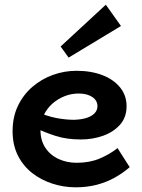

<svg xmlns="http://www.w3.org/2000/svg" viewBox="-20 -785 604 819"><path d="M302.5 14Q252.2 14 204.1 -1.4Q156 -16.8 117.2 -47Q78.5 -77.3 56.1 -122.1Q33.7 -166.8 33.7 -225.4Q33.7 -286 56.5 -333.5Q79.2 -380.9 117.9 -414.3Q156.6 -447.7 205.2 -465.3Q253.8 -483 306 -483Q368.7 -483 416.8 -464.5Q464.8 -446 492.3 -412Q519.9 -377.9 519.9 -332.1Q519.9 -284.5 492 -253.1Q464.1 -221.7 419.7 -205.9Q375.3 -190.1 325.2 -190.1Q264.5 -190.1 217.9 -205Q171.3 -219.9 125.9 -241.5L125.6 -313.4Q179.5 -289.1 220.1 -281.6Q260.6 -274 295.3 -274Q325.4 -274.8 347.8 -281.6Q370.1 -288.4 382.9 -301.3Q395.7 -314.2 395.7 -332.1Q395.7 -356.5 373.5 -371.3Q351.3 -386.1 315.2 -386.1Q284.9 -386.1 256.1 -374.9Q227.3 -363.7 203.9 -343.2Q180.6 -322.6 166.6 -294Q152.6 -265.5 152.6 -230Q152.6 -185.6 173.8 -154.2Q194.9 -122.7 230.2 -106.7Q265.4 -90.6 307.1 -90.6Q362.1 -90.6 405.1 -108.7Q448.2 -126.8 481.4 -153.2L533.2 -71.9Q504.3 -46.8 469.4 -27.3Q434.5 -7.8 393 3.1Q351.4 14 302.5 14ZM272.7 -539.3 238.6 -586.7 431.4 -764.9 496 -674.1Z"/></svg>

Font: BioRhyme ExtraBold
Style: Regular
Weight: 800
Designer: Aoife Mooney
Foundry: Aoife Mooney Type
Version: Version 1.600;gftools[0.9.33]